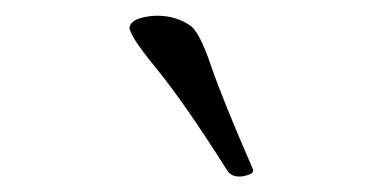

<svg xmlns="http://www.w3.org/2000/svg" viewBox="-20 -748 490 244"><path d="M180 -728Q203 -728 221 -716Q233 -709 248 -665Q263 -621 301 -534Q303 -529 298.5 -527Q294 -525 289 -524Q275 -522 269 -531Q214 -618 177.5 -662.5Q141 -707 145 -715Q148 -722 158.5 -725Q169 -728 180 -728Z"/></svg>

Font: Diphylleia
Style: Regular
Weight: 400
Designer: Minha Hyung
Foundry: JAMO
Version: Version 1.000; ttfautohint (v1.8.4.7-5d5b);gftools[0.9.28]